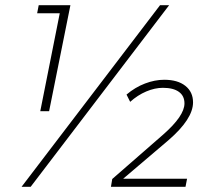

<svg xmlns="http://www.w3.org/2000/svg" viewBox="-20 -719 839 739"><path d="M129 -699H251L169 -291H135L210 -668H123ZM454 -31H700L694 0H407L412 -30L608 -201Q690 -273 690 -321Q690 -350 668.5 -365.5Q647 -381 607 -381Q576 -381 543 -367Q510 -353 481 -327L467 -355Q500 -383 538 -397.5Q576 -412 612 -412Q664 -412 693.5 -388.5Q723 -365 723 -325Q723 -261 628 -179ZM98 0H63L596 -699H631Z"/></svg>

Font: TypoPRO Montserrat
Style: Italic
Weight: 275
Italic angle: -11.3°
Designer: Julieta Ulanovsky
Foundry: Julieta Ulanovsky
Version: Version 6.001